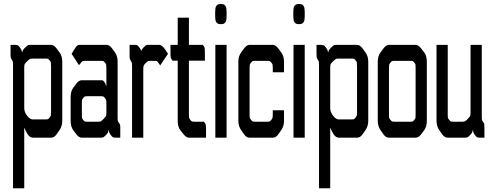

<svg xmlns="http://www.w3.org/2000/svg" viewBox="-20 -707 2523 986"><path d="M34.2 -476.6H57.6Q68.4 -476.6 72.3 -473.6Q76.2 -471.7 83 -461.9Q92.8 -449.2 92.8 -438.5H94.7Q94.7 -449.2 108.4 -461.9Q119.1 -472.7 123 -474.6Q126 -476.6 136.7 -476.6H243.2Q256.8 -476.6 271.5 -457L285.2 -438.5Q299.8 -418.9 299.8 -390.6V-85.9Q299.8 -58.6 285.2 -38.1L271.5 -18.6Q258.8 0 243.2 0H149.4Q132.8 0 121.1 -18.6Q107.4 -42 107.4 -47.9H104.5V259.8H46.9V-371.1Q46.9 -386.7 45.9 -389.6Q44.9 -394.5 40.5 -400.9Q36.1 -407.2 35.2 -412.1Q34.2 -415 34.2 -430.7ZM147.5 -93.8H212.9Q223.6 -93.8 226.6 -95.2Q229.5 -96.7 234.9 -103.5Q240.2 -110.4 241.2 -114.7Q242.2 -119.1 242.2 -132.8V-367.2Q242.2 -381.8 241.2 -386.2Q240.2 -390.6 234.9 -397Q229.5 -403.3 226.6 -404.8Q223.6 -406.2 212.9 -406.2H148.4Q137.7 -406.2 133.8 -404.3Q129.9 -402.3 119.1 -392.1Q108.4 -381.8 106.4 -377Q104.5 -372.1 104.5 -357.4V-151.4Q104.5 -131.8 119.1 -112.8Q133.8 -93.8 147.5 -93.8Z M539.1 -38.1H537.1Q537.1 -26.4 524.4 -13.7Q513.7 -2.9 509.8 -1.5Q505.9 0 495.1 0H399.4Q384.8 0 371.1 -18.6L356.4 -38.1Q342.8 -56.6 342.8 -85.9V-209Q342.8 -238.3 356.4 -256.8L371.1 -276.4Q384.8 -294.9 399.4 -294.9H495.1Q505.9 -294.9 508.8 -293.5Q511.7 -292 516.6 -285.2Q523.4 -275.4 524.4 -266.6H526.4V-355.5Q526.4 -370.1 525.4 -374.5Q524.4 -378.9 519 -385.3Q513.7 -391.6 510.7 -393.1Q507.8 -394.5 497.1 -394.5H411.1Q404.3 -394.5 400.4 -390.6Q392.6 -380.9 385.7 -372.1L347.7 -430.7L360.4 -451.2Q370.1 -466.8 373 -469.7Q378.9 -476.6 390.6 -476.6H527.3Q542 -476.6 555.7 -458L569.3 -439.5Q584 -419.9 584 -391.6V-105.5Q584 -90.8 585 -86.9Q585.9 -83 590.8 -76.2Q595.7 -69.3 596.7 -64.9Q597.7 -60.5 597.7 -46.9V0H574.2Q563.5 0 559.6 -2.4Q555.7 -4.9 548.8 -13.7Q539.1 -26.4 539.1 -38.1ZM400.4 -173.8V-121.1Q400.4 -106.4 400.9 -102.5Q401.4 -98.6 406.7 -91.8Q412.1 -85 415 -83.5Q418 -82 428.7 -82H483.4Q494.1 -82 498 -84Q502 -85.9 512.2 -96.7Q522.5 -107.4 524.4 -111.8Q526.4 -116.2 526.4 -130.9V-173.8Q526.4 -188.5 525.4 -192.4Q524.4 -196.3 519 -203.1Q513.7 -210 510.7 -211.4Q507.8 -212.9 497.1 -212.9H428.7Q418 -212.9 415 -211.4Q412.1 -210 406.7 -203.1Q401.4 -196.3 400.9 -192.4Q400.4 -188.5 400.4 -173.8Z M645.5 -476.6H668.9Q679.7 -476.6 683.6 -475.1Q687.5 -473.6 694.3 -464.8Q704.1 -453.1 704.1 -446.3H706.1Q706.1 -452.1 718.8 -464.8Q730.5 -476.6 734.4 -476.6Q740.2 -476.6 746.1 -476.6H798.8Q812.5 -476.6 829.1 -451.2L842.8 -430.7L802.7 -371.1L795.9 -380.9Q788.1 -392.6 784.2 -393.6Q781.2 -394.5 774.4 -394.5H753.9Q742.2 -394.5 737.3 -391.6Q734.4 -389.6 723.6 -378.9Q721.7 -377 716.8 -366.2Q715.8 -363.3 715.8 -345.7V0H658.2V-364.3Q658.2 -378.9 657.2 -383.3Q656.2 -387.7 651.9 -394.5Q647.5 -401.4 646.5 -405.3Q645.5 -409.2 645.5 -422.9Z M950.2 -616.2V-476.6H1021.5Q1029.3 -466.8 1030.8 -461.4Q1032.2 -456.1 1032.2 -433.6V-395.5H950.2V-121.1Q950.2 -106.4 951.2 -102.5Q952.1 -98.6 957 -91.8Q961.9 -85 964.8 -84Q966.8 -82 978.5 -82H1027.3Q1035.2 -72.3 1036.6 -66.9Q1038.1 -61.5 1038.1 -39.1V0H949.2Q936.5 0 920.9 -19.5L906.2 -38.1Q892.6 -55.7 892.6 -86.9V-395.5H866.2Q858.4 -405.3 856.9 -410.6Q855.5 -416 855.5 -437.5V-476.6H892.6V-616.2Z M1143.6 -646.5Q1143.6 -646.5 1143.6 -623Q1143.6 -602.5 1138.7 -594.7L1136.7 -591.8L1132.8 -587.9Q1127.9 -583 1116.2 -583H1112.3Q1100.6 -583 1095.7 -587.9L1091.8 -591.8L1089.8 -594.7Q1085 -602.5 1085 -623Q1085 -623 1085 -646.5Q1085 -667 1089.8 -674.8L1091.8 -677.7L1095.7 -681.6Q1100.6 -686.5 1112.3 -686.5H1116.2Q1127.9 -686.5 1132.8 -681.6L1136.7 -677.7L1138.7 -674.8Q1143.6 -667 1143.6 -646.5ZM1143.6 -476.6V0H1085.9V-476.6Z M1438.5 -335.9H1380.9V-355.5Q1380.9 -370.1 1379.9 -374.5Q1378.9 -378.9 1373.5 -385.3Q1368.2 -391.6 1365.2 -393.1Q1362.3 -394.5 1352.5 -394.5H1291Q1280.3 -394.5 1277.3 -393.1Q1274.4 -391.6 1269 -385.3Q1263.7 -378.9 1262.7 -374.5Q1261.7 -370.1 1261.7 -355.5V-121.1Q1261.7 -106.4 1262.7 -102.5Q1263.7 -98.6 1269 -91.8Q1274.4 -85 1277.3 -83.5Q1280.3 -82 1291 -82H1352.5Q1363.3 -82 1365.7 -83.5Q1368.2 -85 1373.5 -91.8Q1378.9 -98.6 1379.9 -103Q1380.9 -107.4 1380.9 -121.1V-140.6H1438.5V-85.9Q1438.5 -58.6 1423.8 -38.1L1410.2 -18.6Q1397.5 0 1381.8 0H1260.7Q1245.1 0 1232.4 -18.6L1218.8 -38.1Q1204.1 -58.6 1204.1 -85.9V-390.6Q1204.1 -418.9 1218.8 -438.5L1232.4 -457Q1247.1 -476.6 1260.7 -476.6H1381.8Q1395.5 -476.6 1410.2 -457L1423.8 -438.5Q1438.5 -418.9 1438.5 -390.6Z M1544.9 -646.5Q1544.9 -646.5 1544.9 -623Q1544.9 -602.5 1540 -594.7L1538.1 -591.8L1534.2 -587.9Q1529.3 -583 1517.6 -583H1513.7Q1502 -583 1497.1 -587.9L1493.2 -591.8L1491.2 -594.7Q1486.3 -602.5 1486.3 -623Q1486.3 -623 1486.3 -646.5Q1486.3 -667 1491.2 -674.8L1493.2 -677.7L1497.1 -681.6Q1502 -686.5 1513.7 -686.5H1517.6Q1529.3 -686.5 1534.2 -681.6L1538.1 -677.7L1540 -674.8Q1544.9 -667 1544.9 -646.5ZM1544.9 -476.6V0H1487.3V-476.6Z M1605.5 -476.6H1628.9Q1639.6 -476.6 1643.6 -473.6Q1647.5 -471.7 1654.3 -461.9Q1664.1 -449.2 1664.1 -438.5H1666Q1666 -449.2 1679.7 -461.9Q1690.4 -472.7 1694.3 -474.6Q1697.3 -476.6 1708 -476.6H1814.5Q1828.1 -476.6 1842.8 -457L1856.4 -438.5Q1871.1 -418.9 1871.1 -390.6V-85.9Q1871.1 -58.6 1856.4 -38.1L1842.8 -18.6Q1830.1 0 1814.5 0H1720.7Q1704.1 0 1692.4 -18.6Q1678.7 -42 1678.7 -47.9H1675.8V259.8H1618.2V-371.1Q1618.2 -386.7 1617.2 -389.6Q1616.2 -394.5 1611.8 -400.9Q1607.4 -407.2 1606.4 -412.1Q1605.5 -415 1605.5 -430.7ZM1718.8 -93.8H1784.2Q1794.9 -93.8 1797.9 -95.2Q1800.8 -96.7 1806.2 -103.5Q1811.5 -110.4 1812.5 -114.7Q1813.5 -119.1 1813.5 -132.8V-367.2Q1813.5 -381.8 1812.5 -386.2Q1811.5 -390.6 1806.2 -397Q1800.8 -403.3 1797.9 -404.8Q1794.9 -406.2 1784.2 -406.2H1719.7Q1709 -406.2 1705.1 -404.3Q1701.2 -402.3 1690.4 -392.1Q1679.7 -381.8 1677.7 -377Q1675.8 -372.1 1675.8 -357.4V-151.4Q1675.8 -131.8 1690.4 -112.8Q1705.1 -93.8 1718.8 -93.8Z M1976.6 -476.6H2115.2Q2127.9 -476.6 2143.6 -457L2158.2 -438.5Q2171.9 -420.9 2171.9 -390.6V-85.9Q2171.9 -56.6 2158.2 -38.1L2143.6 -18.6Q2129.9 0 2115.2 0H1976.6Q1960.9 0 1948.2 -18.6L1934.6 -38.1Q1919.9 -58.6 1919.9 -85.9V-390.6Q1919.9 -418.9 1934.6 -438.5L1948.2 -457Q1962.9 -476.6 1976.6 -476.6ZM2114.3 -121.1V-355.5Q2114.3 -370.1 2113.8 -374.5Q2113.3 -378.9 2107.9 -385.3Q2102.5 -391.6 2099.6 -393.1Q2096.7 -394.5 2085.9 -394.5H2006.8Q1996.1 -394.5 1993.2 -393.1Q1990.2 -391.6 1984.9 -385.3Q1979.5 -378.9 1978.5 -374.5Q1977.5 -370.1 1977.5 -355.5V-121.1Q1977.5 -106.4 1978.5 -102.5Q1979.5 -98.6 1984.9 -91.8Q1990.2 -85 1993.2 -83.5Q1996.1 -82 2006.8 -82H2085.9Q2096.7 -82 2099.6 -83.5Q2102.5 -85 2107.9 -91.8Q2113.3 -98.6 2113.8 -102.5Q2114.3 -106.4 2114.3 -121.1Z M2365.2 0H2278.3Q2262.7 0 2250 -18.6L2236.3 -38.1Q2221.7 -58.6 2221.7 -85.9V-476.6H2279.3V-121.1Q2279.3 -106.4 2280.3 -102.5Q2281.2 -98.6 2286.6 -91.8Q2292 -85 2294.9 -83.5Q2297.9 -82 2308.6 -82H2353.5Q2364.3 -82 2368.2 -84Q2372.1 -85.9 2382.3 -96.7Q2392.6 -107.4 2394.5 -111.8Q2396.5 -116.2 2396.5 -130.9V-476.6H2454.1V-110.4Q2454.1 -95.7 2455.1 -91.8Q2456.1 -87.9 2460.9 -81.1Q2465.8 -74.2 2466.8 -69.8Q2467.8 -65.4 2467.8 -51.8V0H2444.3Q2433.6 0 2429.7 -2.4Q2425.8 -4.9 2418.9 -13.7Q2409.2 -26.4 2409.2 -38.1H2407.2Q2407.2 -26.4 2394.5 -13.7Q2383.8 -2.9 2379.9 -1.5Q2376 0 2365.2 0Z"/></svg>

Font: Vancouver Drive
Style: Regular
Weight: 400
Designer: Valery Zaveryaev
Foundry: Cyreal (www.cyreal.org)
Version: Version 1.06